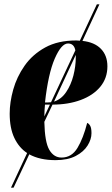

<svg xmlns="http://www.w3.org/2000/svg" viewBox="-20 -734 519 892"><path d="M31 138 106 -23Q68 -48 46.5 -93.5Q25 -139 25 -206Q25 -259 41.5 -318Q58 -377 94.5 -429Q131 -481 190 -513.5Q249 -546 334 -546Q343 -546 351 -545L430 -714H442L363 -544Q419 -538 449 -507Q479 -476 479 -426Q479 -371 446 -331Q413 -291 355 -269.5Q297 -248 224 -248L186 -168Q188 -74 209 -38Q230 -2 266 -2Q313 -2 340 -47Q367 -92 385 -163Q393 -160 399 -149.5Q405 -139 405 -115Q405 -87 387 -58Q369 -29 332 -9.5Q295 10 238 10Q165 10 116 -17L43 138ZM202 -258Q210 -258 217 -259L330 -500Q324 -532 296 -532Q265 -532 234.5 -462Q204 -392 189 -258ZM332 -467Q332 -474 332 -479L231 -262Q265 -273 287.5 -306.5Q310 -340 321 -383Q332 -426 332 -467ZM189 -248Q188 -241 187 -222.5Q186 -204 186 -193L212 -248Z"/></svg>

Font: Noto Serif Display ExtraCondensed Black
Style: Italic
Weight: 900
Width: 2
Italic angle: -12°
Designer: Monotype Design Team
Foundry: Monotype Imaging Inc.
Version: Version 2.009